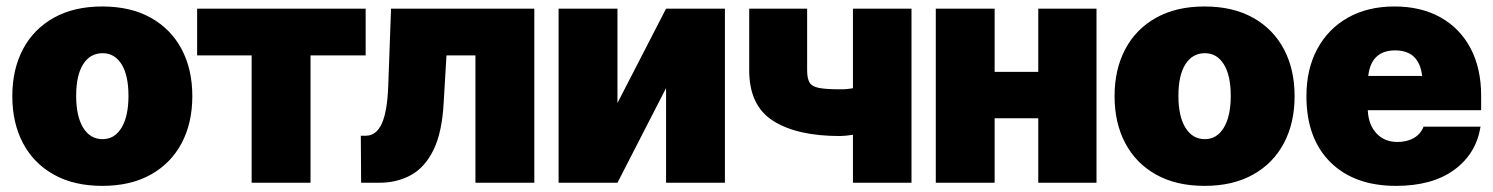

<svg xmlns="http://www.w3.org/2000/svg" viewBox="-20 -573 4681 602"><path d="M300.8 9.8Q211.9 9.8 148.7 -25.6Q85.4 -61 52 -124.3Q18.6 -187.5 18.6 -271.5Q18.6 -355.5 52 -418.7Q85.4 -481.9 148.7 -517.3Q211.9 -552.7 300.8 -552.7Q389.6 -552.7 452.9 -517.3Q516.1 -481.9 549.6 -418.7Q583 -355.5 583 -271.5Q583 -187.5 549.6 -124.3Q516.1 -61 452.9 -25.6Q389.6 9.8 300.8 9.8ZM301.8 -136.7Q339.4 -136.7 361.1 -172.6Q382.8 -208.5 382.8 -272.5Q382.8 -336.9 361.1 -371.6Q339.4 -406.2 301.8 -406.2Q262.7 -406.2 240.7 -371.6Q218.8 -336.9 218.8 -272.5Q218.8 -208.5 240.7 -172.6Q262.7 -136.7 301.8 -136.7Z M598.1 -399.4V-545.9H1126.5V-399.4H953.6V0H769V-399.4Z M1112.3 0 1111.3 -147.5H1127.9Q1159.7 -147.9 1177 -185.3Q1194.3 -222.7 1197.3 -303.7L1206.1 -545.9H1655.3V0H1470.7V-399.4H1379.9L1371.1 -251Q1366.2 -158.2 1339.4 -103.3Q1312.5 -48.3 1268.8 -24.2Q1225.1 0 1168.9 0Z M1916 -250 2068.4 -545.9H2252.9V0H2068.4V-296.9L1916 0H1731.4V-545.9H1916Z M2837.9 -545.9V0H2654.3V-150.4Q2628.9 -146.5 2613.3 -146.5Q2479 -146.5 2404.1 -194.1Q2329.1 -241.7 2329.1 -352.5V-545.9H2510.7V-352.5Q2510.7 -327.6 2518.1 -314.7Q2525.4 -301.8 2547.4 -297.4Q2569.3 -293 2613.3 -293Q2632.3 -292.5 2654.3 -296.4V-545.9Z M3098.6 -545.9V-347.7H3235.4V-545.9H3418V0H3235.4V-202.1H3098.6V0H2914.1V-545.9Z M3756.8 9.8Q3668 9.8 3604.7 -25.6Q3541.5 -61 3508.1 -124.3Q3474.6 -187.5 3474.6 -271.5Q3474.6 -355.5 3508.1 -418.7Q3541.5 -481.9 3604.7 -517.3Q3668 -552.7 3756.8 -552.7Q3845.7 -552.7 3908.9 -517.3Q3972.2 -481.9 4005.6 -418.7Q4039.1 -355.5 4039.1 -271.5Q4039.1 -187.5 4005.6 -124.3Q3972.2 -61 3908.9 -25.6Q3845.7 9.8 3756.8 9.8ZM3757.8 -136.7Q3795.4 -136.7 3817.1 -172.6Q3838.9 -208.5 3838.9 -272.5Q3838.9 -336.9 3817.1 -371.6Q3795.4 -406.2 3757.8 -406.2Q3718.8 -406.2 3696.8 -371.6Q3674.8 -336.9 3674.8 -272.5Q3674.8 -208.5 3696.8 -172.6Q3718.8 -136.7 3757.8 -136.7Z M4357.4 9.8Q4226.1 9.8 4151.1 -64.7Q4076.2 -139.2 4076.2 -271.5Q4076.2 -356 4110.1 -419.2Q4144 -482.4 4206.1 -517.6Q4268.1 -552.7 4352.5 -552.7Q4435.1 -552.7 4496.1 -518.8Q4557.1 -484.9 4590.6 -422.1Q4624 -359.4 4624 -272.5V-227.5H4268.6Q4270.5 -182.1 4295.7 -155Q4320.8 -127.9 4361.3 -127.9Q4391.6 -127.9 4413.1 -140.4Q4434.6 -152.8 4443.4 -175.8H4622.1Q4608.4 -90.8 4539.6 -40.5Q4470.7 9.8 4357.4 9.8ZM4354.5 -415Q4279.3 -415 4270 -335H4439Q4429.7 -415 4354.5 -415Z"/></svg>

Font: Inter Tight Black
Style: Regular
Weight: 900
Designer: Rasmus Andersson
Foundry: rsms
Version: Version 3.004; ttfautohint (v1.8.4.7-5d5b)